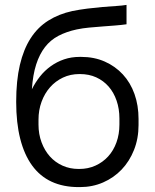

<svg xmlns="http://www.w3.org/2000/svg" viewBox="-20 -757 631 783"><path d="M301 6H306Q357 6 400.5 -13Q444 -32 476 -65.5Q508 -99 526.5 -145.5Q545 -192 545 -247V-272Q545 -327 528.5 -373.5Q512 -420 481 -453.5Q450 -487 407 -506Q364 -525 311 -525H305Q271 -525 241.5 -515Q212 -505 187 -487Q162 -469 143 -445Q124 -421 110 -393Q114 -452 127.5 -494Q141 -536 163.5 -565Q186 -594 218.5 -611Q251 -628 293 -637Q317 -642 343.5 -644.5Q370 -647 397 -649Q424 -651 449.5 -653Q475 -655 496 -658V-737Q478 -734 453 -732.5Q428 -731 398.5 -728.5Q369 -726 337 -722Q305 -718 275 -712Q220 -700 177 -673Q134 -646 105 -601Q76 -556 61 -492Q46 -428 46 -342Q46 -256 62.5 -191Q79 -126 111 -82Q143 -38 190.5 -16Q238 6 301 6ZM300 -68Q265 -68 235 -81.5Q205 -95 183.5 -119Q162 -143 149.5 -176.5Q137 -210 137 -249V-269Q137 -308 149.5 -342Q162 -376 184 -401Q206 -426 236.5 -440.5Q267 -455 304 -455H306Q343 -455 372.5 -441.5Q402 -428 423 -404Q444 -380 455.5 -346.5Q467 -313 467 -274V-249Q467 -210 455 -176.5Q443 -143 421 -119Q399 -95 369 -81.5Q339 -68 304 -68Z"/></svg>

Font: Fixel Variable
Style: Regular
Weight: 100
Width: 3
Designer: AlfaBravo + MacPaw
Foundry: Kyrylo Tkachov, Marchela Mozhyna, Serhii Makarenko, Maria Weinstein, Zakhar Kryvoshyya
Version: Version 1.211